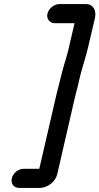

<svg xmlns="http://www.w3.org/2000/svg" viewBox="-20 -773 488 943"><path d="M249 -659H346L318 -538C315 -524 310 -506 304 -485C290 -441 279 -397 268 -351C262 -330 257 -308 252 -286L173 56H96C70 56 44 77 38 103C32 129 48 150 74 150H176C213 149 252 121 261 83L346 -286C351 -307 356 -328 362 -349C367 -370 371 -391 377 -413C387 -450 404 -504 412 -538L446 -683C455 -720 439 -753 402 -753H271C246 -753 219 -731 213 -706C207 -681 224 -659 249 -659Z"/></svg>

Font: Electronic
Style: ExBlkIt
Weight: 900
Version: Version 1.011